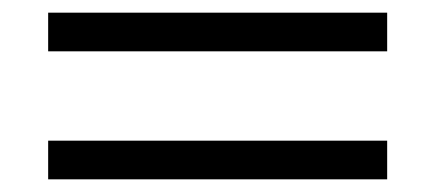

<svg xmlns="http://www.w3.org/2000/svg" viewBox="-20 -420 687 303"><path d="M591 -400V-339H56V-400ZM591 -198V-137H56V-198Z"/></svg>

Font: GFS Didot
Style: Regular
Weight: 400
Designer: Takis Katsoulidis and George D. Matthiopoulos
Foundry: Takis Katsoulidis and George D. Matthiopoulos
Version: Version 1.0